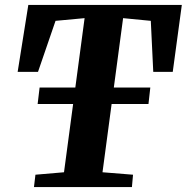

<svg xmlns="http://www.w3.org/2000/svg" viewBox="-20 -763 762 783"><path d="M118.5 0 124.5 -50.5 241 -60.5 325 -689 206.5 -678 135 -470H52L95.5 -743H721.5L684.5 -470H605L595 -678L482 -689L398 -60.5L522.5 -50.5L518 0ZM133.5 -339 141.5 -406H593L585.5 -339Z"/></svg>

Font: Merriweather 28pt ExtraBold
Style: Italic
Weight: 800
Italic angle: -7.8°
Version: Version 2.101